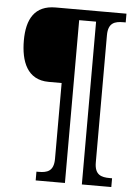

<svg xmlns="http://www.w3.org/2000/svg" viewBox="-59 -805 691 961"><g transform="rotate(5 287.0 -324.5)"><path d="M157 111H304V-707H389V111H537V67H525C483 67 449 58 449 -5V-644C449 -707 483 -716 525 -716H537V-760H181C76 -760 37 -689 37 -582C37 -478 70 -386 179 -386H244V-5C244 58 210 67 168 67H157Z"/></g></svg>

Font: Noto Serif Devanagari SemiCondensed Medium
Style: Regular
Weight: 500
Width: 4
Designer: Universal Thirst, Indian Type Foundry and the Monotype Design Team
Foundry: Monotype Imaging Inc.
Version: Version 2.004